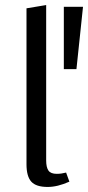

<svg xmlns="http://www.w3.org/2000/svg" viewBox="-20 -737 349 761"><path d="M85 -86V-704L163 -717V-101Q163 -74 172 -61Q181 -48 205 -48Q223 -48 242 -53L255 -17Q208 4 169 4Q123 4 104 -17Q85 -38 85 -86ZM233 -463V-710H309L283 -463Z"/></svg>

Font: Ysabeau Infant Medium
Style: Regular
Weight: 500
Designer: Christian Thalmann (Catharsis Fonts)
Version: Version 0.003